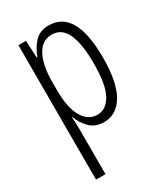

<svg xmlns="http://www.w3.org/2000/svg" viewBox="-192 -628 827 950"><g transform="rotate(-30 221.5 -153.0)"><path d="M246 -542Q400 -542 400 -270Q400 -130 359 -60Q318 10 247 10Q197 10 166.5 -20Q136 -50 122 -90H119Q120 -75 121 -56.5Q122 -38 122 -19V236H68V-532H111L116 -434H120Q137 -481 166.5 -511.5Q196 -542 246 -542ZM236 -495Q180 -495 151 -440Q122 -385 122 -289V-242Q122 -144 152.5 -91Q183 -38 236 -38Q285 -38 315.5 -91.5Q346 -145 346 -269Q346 -379 319.5 -437Q293 -495 236 -495Z"/></g></svg>

Font: Noto Sans Sinhala UI ExtraCondensed Light
Style: Regular
Weight: 300
Width: 2
Designer: Jelle Bosma - Monotype Design Team
Foundry: Monotype Imaging Inc.
Version: Version 2.006; ttfautohint (v1.8.4.7-5d5b)